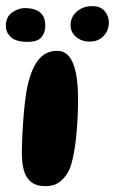

<svg xmlns="http://www.w3.org/2000/svg" viewBox="-36 -600 384 642"><path d="M116.5 22.5Q85 22.5 67.5 8Q50 -6.5 43.5 -31.5Q37 -56.5 37 -88.5Q37 -102 37.5 -117.2Q38 -132.5 38.8 -149.5Q39.5 -166.5 40.8 -184Q42 -201.5 43.5 -219.8Q45 -238 47.2 -256.5Q49.5 -275 52 -292.5Q64.5 -361.5 89.2 -395.8Q114 -430 155 -430Q180 -430 195.5 -410.5Q211 -391 218 -354.8Q225 -318.5 225 -267.5Q225 -245.5 224.2 -223Q223.5 -200.5 222 -179.2Q220.5 -158 218.2 -137.8Q216 -117.5 213 -99.5Q210 -81.5 206.2 -65.8Q202.5 -50 198 -37.5Q186.5 -10.5 166.5 6Q146.5 22.5 116.5 22.5ZM56.5 -460Q17.5 -460 0.5 -475.8Q-16.5 -491.5 -16.5 -514Q-16.5 -543 4.2 -558Q25 -573 47 -573Q65 -573 80.8 -568Q96.5 -563 106 -550Q115.5 -537 115.5 -513.5Q115.5 -491 102.5 -475.5Q89.5 -460 56.5 -460ZM264.5 -461Q236.5 -461 218.2 -476.8Q200 -492.5 200 -515.5Q200 -543.5 221 -561.5Q242 -579.5 272.5 -579.5Q300.5 -579.5 314.2 -562.8Q328 -546 328 -525Q328 -498.5 310.5 -479.8Q293 -461 264.5 -461Z"/></svg>

Font: Gluten Thin Medium
Style: Regular
Weight: 500
Version: Version 1.300